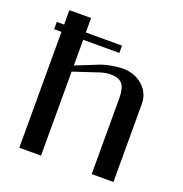

<svg xmlns="http://www.w3.org/2000/svg" viewBox="-140 -915 987 1038"><g transform="rotate(20 354.0 -396.0)"><path d="M41.5 -666.5V-708.5H83.5V-791.5H208.5V-708.5H416.5V-666.5H208.5V-518.6L336.4 -569.8Q366.2 -581.5 404.8 -587.6Q443.4 -593.8 463.4 -593.8Q532.2 -593.8 578.6 -552.2Q625 -510.7 625 -448.7V0H500V-436.5Q500 -493.7 480 -517.6Q460 -541.5 414.6 -541.5Q385.3 -541.5 356.4 -532.2L208.5 -483.4V0H83.5V-666.5Z"/></g></svg>

Font: Resagnicto
Style: Bold
Weight: 700
Version: Version 0.9991